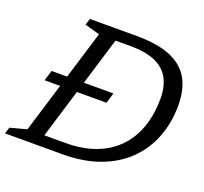

<svg xmlns="http://www.w3.org/2000/svg" viewBox="-137 -828 1028 968"><g transform="rotate(20 376.5 -344.0)"><path d="M78 -320 95.5 -376H427L410 -320ZM285 -58.5Q357.5 -58.5 416.5 -75.2Q475.5 -92 520.8 -124Q566 -156 596.8 -201.8Q627.5 -247.5 643.2 -305.5Q659 -363.5 659 -432.5Q659 -495.5 635.2 -539.8Q611.5 -584 560.2 -607Q509 -630 425.5 -630H291L310.5 -688.5H438.5Q551 -688.5 620.8 -659.2Q690.5 -630 722.8 -572.8Q755 -515.5 755 -431Q755 -337.5 724.5 -258.8Q694 -180 634.8 -122Q575.5 -64 488.8 -32Q402 0 290 0H100L119 -58.5ZM256.5 -631.5 176.5 -654 187 -688.5H363.5L154 0H-17.5L-7 -34.5L81.5 -58Z"/></g></svg>

Font: Newsreader 12pt
Style: Italic
Weight: 400
Italic angle: -17°
Version: Version 1.003